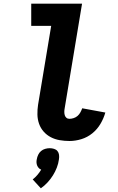

<svg xmlns="http://www.w3.org/2000/svg" viewBox="-20 -755 640 1039"><path d="M356 8Q329 8 303 3.5Q277 -1 255 -12.5Q233 -24 216.5 -42.5Q200 -61 191.5 -85Q183 -109 182.5 -135.5Q182 -162 186 -188L257 -615H149V-735H424L330 -169Q328 -159 328 -149.5Q328 -140 330.5 -131.5Q333 -123 339.5 -117.5Q346 -112 356 -112Q367 -112 379 -116Q391 -120 400 -128Q409 -136 415 -147Q421 -158 425 -169L550 -146Q541 -114 523.5 -84.5Q506 -55 479.5 -33.5Q453 -12 420.5 -2Q388 8 356 8ZM201 264 157 216Q171 205 182.5 191.5Q194 178 203 163Q195 160 189.5 154Q184 148 181 140.5Q178 133 177.5 124.5Q177 116 179 107Q181 95 186.5 83Q192 71 202 62.5Q212 54 224.5 50.5Q237 47 249 47Q261 47 272.5 50.5Q284 54 291 62.5Q298 71 299.5 83Q301 95 299 107Q296 130 287.5 152Q279 174 266.5 194Q254 214 237.5 232Q221 250 201 264Z"/></svg>

Font: Iosevka Curly Slab HvEx
Style: Italic
Weight: 900
Width: 7
Italic angle: -9°
Monospace: yes
Designer: Belleve Invis
Foundry: Belleve Invis
Version: Version 11.1.0; ttfautohint (v1.8.3)